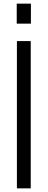

<svg xmlns="http://www.w3.org/2000/svg" viewBox="-20 -1036 262 1056"><path d="M73 0V-810H149V0ZM72 -906V-1016H150V-906Z"/></svg>

Font: Oswald Light
Style: Regular
Weight: 300
Designer: Vernon Adams
Foundry: Vernon Adams
Version: Version 4.103;gftools[0.9.33.dev8+g029e19f]